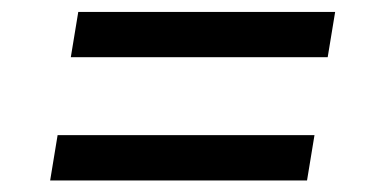

<svg xmlns="http://www.w3.org/2000/svg" viewBox="-20 -448 652 327"><path d="M100.6 -350.6 113.3 -427.7H550.8L538.1 -350.6ZM65.4 -140.6 78.1 -217.8H515.6L502.9 -140.6Z"/></svg>

Font: Inter Tight
Style: Italic
Weight: 400
Italic angle: -9.39999°
Designer: Rasmus Andersson
Foundry: rsms
Version: Version 3.002